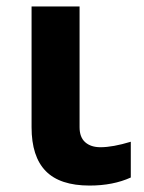

<svg xmlns="http://www.w3.org/2000/svg" viewBox="-20 -566 447 596"><path d="M78 -171V-546H227V-171Q227 -140 244.5 -124.5Q262 -109 292 -109Q330 -109 386 -126V-15Q331 10 258 10Q166 10 122 -35Q78 -80 78 -171Z"/></svg>

Font: OpenSansMMV
Style: Bold
Weight: 700
Foundry: Ascender Corporation
Version: Version 4.001